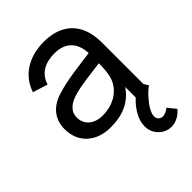

<svg xmlns="http://www.w3.org/2000/svg" viewBox="-235 -692 1056 1056"><g transform="rotate(-45 293.0 -164.0)"><path d="M520.8 155.2C500 172.9 467.7 186.5 447.9 164.6C436.5 153.1 438.5 133.3 442.7 120.8C451 97.9 465.6 75 483.3 55.2C499 34.4 519.8 15.6 540.6 0L524 -26V-343.8C524 -378.1 520.8 -408.3 512.5 -436.5C485.4 -528.1 411.5 -578.1 301 -578.1C178.1 -578.1 92.7 -517.7 62.5 -424L149 -396.9C170.8 -464.6 226 -491.7 296.9 -491.7C377.1 -491.7 428.1 -447.9 431.3 -359.4C332.3 -345.8 240.6 -336.5 163.5 -311.5C83.3 -286.5 41.7 -232.3 41.7 -156.2C41.7 -52.1 117.7 15.6 227.1 15.6C325 15.6 393.8 -15.6 441.7 -85.4V-4.2C410.4 25 385.4 59.4 371.9 96.9C357.3 139.6 362.5 184.4 389.6 213.5C417.7 247.9 467.7 260.4 510.4 240.6C531.2 231.3 547.9 217.7 559.4 202.1ZM409.4 -151C379.2 -94.8 317.7 -61.5 243.8 -61.5C176 -61.5 134.4 -100 134.4 -155.2C134.4 -203.1 170.8 -231.3 225 -246.9C285.4 -263.5 343.8 -268.8 431.3 -280.2C431.3 -246.9 430.2 -189.6 409.4 -151Z"/></g></svg>

Font: Manrope3 Medium
Style: Regular
Weight: 500
Width: 4
Designer: Mikhail Sharanda
Foundry: Mikhail Sharanda
Version: Version 3.000;PS 003.000;hotconv 1.0.88;makeotf.lib2.5.64775